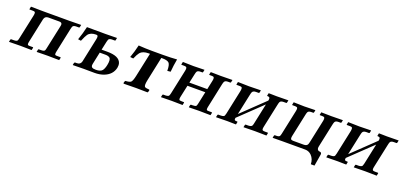

<svg xmlns="http://www.w3.org/2000/svg" viewBox="8 -1190 4318 2067"><g transform="rotate(20 2167.0 -156.0)"><path d="M181.2 -353Q189.5 -391.1 178.2 -397.9Q169.9 -401.9 150.4 -401.9H120.6Q116.7 -401.9 116.2 -404.8Q116.2 -406.2 116.7 -407.2L122.1 -434.1L124.5 -436L252.4 -434.1H344.2H470.2H564.5L696.8 -436L697.3 -434.1L691.9 -408.2Q689 -402.8 685.5 -401.9H654.3Q622.1 -401.9 613.8 -386.2Q608.9 -376.5 604 -354L544.9 -74.2Q538.1 -42 547.9 -36.1Q555.7 -32.7 576.2 -33.2H606.9Q610.8 -31.2 610.8 -26.9L605 -1L604 1L472.2 -1L347.7 1L346.2 -1L352.1 -27.8Q354.5 -32.2 358.9 -33.2H385.3Q418.5 -33.2 426.3 -46.4Q430.7 -54.7 434.6 -74.2L493.7 -351.1Q501.5 -386.7 471.7 -389.6Q467.3 -390.1 460.9 -390.1H339.8Q301.8 -390.1 292 -356.9Q291 -353.5 290.5 -351.1L231.9 -74.2Q225.1 -42 234.9 -36.1Q242.7 -32.7 263.2 -33.2H290Q295.9 -33.2 294.9 -26.9L289.1 -1L286.6 1L159.2 -1L30.8 1L29.3 -1L35.2 -27.8Q37.6 -32.2 42 -33.2H71.8Q105 -33.2 113.3 -46.4Q117.7 -54.7 121.6 -74.2Z M846.2 -77.1 903.3 -347.2Q911.6 -386.7 896.5 -391.6Q892.1 -393.1 884.3 -393.1Q821.3 -393.1 793.5 -355.5Q778.8 -335.4 753.4 -274.9L719.2 -279.8Q744.6 -349.6 764.2 -435.1L977.1 -434.1L1106.4 -436L1107.9 -434.1L1102.1 -405.8Q1099.6 -401.9 1096.2 -401.9H1065.4Q1032.7 -401.9 1023.9 -385.3Q1020 -376.5 1016.1 -358.9L995.1 -261.2H1061Q1196.8 -261.2 1220.2 -189.9Q1227.5 -165.5 1221.7 -136.2Q1203.6 -51.8 1112.3 -17.1Q1065.9 0 1009.8 0L882.8 -1L761.7 1L759.8 -1L764.6 -23.9Q768.1 -32.2 774.9 -33.2H793.9Q833.5 -33.2 843.8 -67.4Q845.2 -72.8 846.2 -77.1ZM1109.4 -126Q1123 -190.9 1103 -210Q1086.9 -223.6 1054.2 -224.1H987.3L957.5 -83Q949.7 -45.4 980.5 -38.6Q992.7 -36.1 1010.3 -36.1Q1062.5 -36.1 1083 -60.5Q1100.1 -82 1109.4 -126Z M1441.4 -122.1 1500 -397H1484.9Q1417.5 -397 1388.2 -362.3Q1370.1 -340.3 1347.7 -288.1L1311.5 -292Q1337.4 -362.8 1355 -439.9Q1434.1 -434.1 1509.8 -434.1H1635.7Q1723.6 -434.1 1794.9 -439.9Q1780.8 -366.2 1774.9 -292Q1773.9 -292 1737.8 -288.1Q1737.8 -358.9 1717.8 -378.4Q1697.8 -396.5 1647 -397H1629.9L1571.8 -122.1Q1558.1 -57.1 1571.8 -43.5Q1583 -34.2 1624.5 -32.2Q1631.3 -23.9 1621.6 -4.4Q1619.1 0 1617.2 2Q1531.2 0 1485.8 0Q1427.2 0 1343.3 2Q1336.4 -6.3 1345.7 -25.4Q1348.1 -29.8 1350.6 -32.2Q1399.9 -34.7 1413.6 -48.3Q1429.2 -64.9 1441.4 -122.1Z M1918 -355Q1925.8 -392.1 1911.6 -398.4Q1902.8 -401.9 1886.7 -401.9H1860.8Q1856.9 -401.9 1856.4 -404.8Q1856.4 -406.2 1856.9 -407.2L1862.3 -434.1L1863.8 -436L1984.4 -433.1L2109.9 -436L2110.4 -434.1L2105 -408.2Q2103.5 -402.3 2097.7 -401.9H2077.6Q2045.9 -401.9 2037.1 -386.7Q2031.2 -376.5 2026.9 -355L2004.4 -251H2209.5L2231.4 -354Q2239.3 -391.6 2226.6 -398.4Q2217.8 -402.3 2200.7 -401.9H2179.7Q2175.8 -401.9 2175.8 -404.8Q2175.8 -406.2 2175.8 -407.2L2181.6 -434.1L2184.1 -436L2298.3 -434.1L2429.2 -436L2430.7 -434.1L2424.8 -407.2Q2422.4 -402.8 2418 -401.9H2391.6Q2360.4 -401.9 2351.1 -384.8Q2345.7 -374 2341.3 -354L2282.2 -74.2Q2274.9 -41 2285.6 -35.6Q2293 -32.7 2313.5 -33.2H2339.4Q2344.2 -31.7 2344.2 -26.9L2338.4 -1L2336.9 1L2206.5 -1L2092.3 1L2089.4 -1L2095.2 -26.9Q2097.7 -31.7 2101.1 -33.2H2122.1Q2154.3 -33.2 2161.6 -42.5Q2167 -51.3 2171.9 -74.2L2201.2 -211.9H1996.6L1967.3 -75.2Q1960 -41.5 1971.7 -36.1Q1979 -33.7 1999.5 -33.2H2019.5Q2025.4 -33.2 2023.9 -26.9L2018.6 -1L2017.1 1L1892.6 -1L1771 1L1770.5 -1L1776.4 -27.8Q1778.8 -31.7 1782.2 -33.2H1808.1Q1840.3 -34.2 1848.1 -44.9Q1853.5 -53.7 1858.4 -75.2Z M2622.1 -433.1 2754.9 -436 2756.3 -434.1 2751 -408.2Q2749.5 -402.3 2743.7 -401.9H2713.4Q2680.2 -401.9 2670.9 -382.3Q2666 -371.6 2661.6 -350.1L2610.8 -111.8L2869.6 -359.9Q2876.5 -391.6 2863.8 -398.4Q2856 -401.9 2844.7 -401.9Q2839.8 -401.9 2839.4 -404.8Q2839.4 -406.2 2839.8 -407.2L2845.2 -434.1L2847.7 -436Q2848.6 -436 2938.5 -434.1L3070.8 -436L3071.3 -434.1L3065.9 -408.2Q3064.5 -402.3 3058.6 -401.9H3028.8Q2996.6 -401.9 2987.3 -384.3Q2982.4 -374 2977.5 -350.1L2919.4 -77.1Q2912.1 -43.5 2923.8 -37.1Q2932.1 -33.2 2950.2 -33.2H2980Q2985.8 -33.2 2984.9 -26.9L2979.5 -1L2978 1Q2977.1 1 2846.2 -1L2715.8 1L2716.3 -1L2722.2 -27.8Q2724.6 -32.2 2729 -33.2H2759.3Q2793 -34.2 2801.3 -49.8Q2805.7 -58.6 2809.6 -77.1L2859.4 -312L2601.1 -64.9Q2595.7 -40.5 2606.4 -36.1Q2614.7 -33.2 2631.3 -33.2Q2637.2 -33.2 2635.7 -26.9L2630.4 -1L2628.9 1Q2627.9 1 2530.3 -1L2401.9 1L2401.4 -1L2407.2 -27.8Q2409.7 -31.7 2413.1 -33.2H2444.3Q2477.5 -34.2 2484.9 -47.9Q2488.8 -56.2 2493.2 -75.2L2551.3 -349.1Q2560.1 -390.1 2548.3 -397.5Q2540 -401.9 2522.5 -401.9H2492.7Q2487.8 -401.9 2487.3 -404.8Q2487.3 -406.2 2487.8 -407.2L2493.2 -434.1L2496.6 -436Z M3498 -354Q3505.9 -391.6 3492.7 -398.4Q3483.9 -401.9 3467.3 -401.9H3446.3Q3442.4 -401.9 3441.9 -404.8Q3441.9 -406.2 3442.4 -407.2L3447.8 -434.1L3449.2 -436L3564 -434.1L3695.3 -436L3695.8 -434.1L3690.4 -407.2Q3688 -402.8 3683.1 -401.9H3658.2Q3626.5 -401.9 3617.2 -385.7Q3611.3 -375 3606.9 -354L3548.8 -81.1Q3541 -44.4 3565.9 -34.7Q3571.3 -33.2 3575.7 -33.2Q3600.6 -31.2 3598.1 -6.8L3575.7 127.9H3533.7Q3533.2 69.8 3495.6 30.8Q3465.8 0.5 3423.8 0H3162.6L3051.8 1L3049.8 -1L3055.7 -26.9Q3058.1 -31.7 3061.5 -33.2H3078.6Q3110.4 -33.2 3118.2 -45.9Q3123.5 -55.2 3127.9 -76.2L3187 -355Q3194.8 -391.6 3182.6 -397.9Q3174.3 -401.9 3157.2 -401.9H3131.3Q3126.5 -401.9 3126 -404.8Q3126 -406.2 3126.5 -407.2L3131.8 -434.1L3133.3 -436L3253.9 -433.1L3379.4 -436L3380.9 -434.1L3375.5 -408.2Q3374 -402.3 3368.2 -401.9H3347.2Q3315.9 -401.9 3307.1 -385.7Q3301.8 -375.5 3297.4 -355L3241.7 -92.8Q3233.4 -54.7 3247.6 -47.9Q3256.3 -44.4 3271 -43.9H3391.1Q3426.3 -43.9 3436 -69.3Q3439.5 -78.6 3442.4 -92.8Z M3885.3 -433.1 4018.1 -436 4019.5 -434.1 4014.2 -408.2Q4012.7 -402.3 4006.8 -401.9H3976.6Q3943.4 -401.9 3934.1 -382.3Q3929.2 -371.6 3924.8 -350.1L3874 -111.8L4132.8 -359.9Q4139.6 -391.6 4127 -398.4Q4119.1 -401.9 4107.9 -401.9Q4103 -401.9 4102.5 -404.8Q4102.5 -406.2 4103 -407.2L4108.4 -434.1L4110.8 -436Q4111.8 -436 4201.7 -434.1L4334 -436L4334.5 -434.1L4329.1 -408.2Q4327.6 -402.3 4321.8 -401.9H4292Q4259.8 -401.9 4250.5 -384.3Q4245.6 -374 4240.7 -350.1L4182.6 -77.1Q4175.3 -43.5 4187 -37.1Q4195.3 -33.2 4213.4 -33.2H4243.2Q4249 -33.2 4248 -26.9L4242.7 -1L4241.2 1Q4240.2 1 4109.4 -1L3979 1L3979.5 -1L3985.4 -27.8Q3987.8 -32.2 3992.2 -33.2H4022.5Q4056.2 -34.2 4064.5 -49.8Q4068.8 -58.6 4072.8 -77.1L4122.6 -312L3864.3 -64.9Q3858.9 -40.5 3869.6 -36.1Q3877.9 -33.2 3894.5 -33.2Q3900.4 -33.2 3898.9 -26.9L3893.6 -1L3892.1 1Q3891.1 1 3793.5 -1L3665 1L3664.6 -1L3670.4 -27.8Q3672.9 -31.7 3676.3 -33.2H3707.5Q3740.7 -34.2 3748 -47.9Q3752 -56.2 3756.3 -75.2L3814.5 -349.1Q3823.2 -390.1 3811.5 -397.5Q3803.2 -401.9 3785.6 -401.9H3755.9Q3751 -401.9 3750.5 -404.8Q3750.5 -406.2 3751 -407.2L3756.3 -434.1L3759.8 -436Z"/></g></svg>

Font: Linux Libertine Slanted O
Style: Bold Slanted
Weight: 700
Designer: Philipp H. Poll
Foundry: Philipp H. Poll
Version: Version 5.0.0